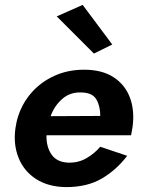

<svg xmlns="http://www.w3.org/2000/svg" viewBox="-20 -755 580 785"><path d="M212 -688 364 -536 439 -573 318 -735ZM170 -202H516L522 -236Q531 -304 511 -356.5Q491 -409 444 -439.5Q397 -470 324 -470Q258 -470 203.5 -445.5Q149 -421 110.5 -378Q72 -335 54 -279Q50 -267 47.5 -255Q45 -243 43 -230Q34 -164 56 -109.5Q78 -55 127.5 -23Q177 9 250 10Q337 10 397 -25.5Q457 -61 500 -118L390 -155Q367 -128 334 -108.5Q301 -89 259 -90Q212 -92 190.5 -123.5Q169 -155 170 -202ZM187 -280Q202 -322 234.5 -350.5Q267 -379 313 -377Q358 -376 374 -348.5Q390 -321 390 -281Z"/></svg>

Font: Jost* 600 Semi Italic
Style: Italic
Weight: 600
Italic angle: -10°
Version: Version 3.200; ttfautohint (v0.97) -l 8 -r 50 -G 200 -x 14 -